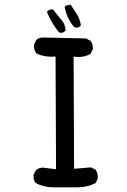

<svg xmlns="http://www.w3.org/2000/svg" viewBox="-20 -801 540 819"><path d="M310 -2H207Q166 -2 133 -20Q123 -31 123 -49V-55L133 -75Q146 -86 164 -86L219 -79L217 -560L200 -559Q165 -559 135 -573Q125 -588 125 -605V-611L135 -631Q146 -641 164 -641L347 -637L366 -627Q376 -615 376 -598V-592L366 -571Q343 -558 315 -558Q305 -558 294 -560L296 -81L368 -87L388 -77Q397 -63 397 -46V-39L388 -20Q353 -2 310 -2ZM241 -661 234 -662 229 -666Q199 -705 180 -750Q187 -760 200 -761L207 -760Q223 -738 240.5 -718.5Q258 -699 260 -672Q252 -661 241 -661ZM307 -683 300 -684 294 -688Q264 -725 256 -771L260 -777L281 -781Q296 -760 308.5 -739.5Q321 -719 325 -693Q317 -683 307 -683Z"/></svg>

Font: Xiaolai SC
Style: Regular
Weight: 400
Designer: Nozomi Seto 瀬戸のぞみ
Version: Version 3.11;December 4, 2020;FontCreator 13.0.0.2613 64-bit